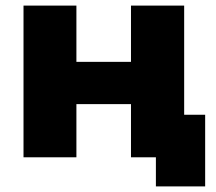

<svg xmlns="http://www.w3.org/2000/svg" viewBox="-20 -562 772 686"><path d="M713 -152V104H537V0H448V-190H253V0H64V-542H253V-341H448V-542H638V-152Z"/></svg>

Font: CMG Sans ExtraBold
Style: Regular
Weight: 800
Designer: Julieta Ulanovsky
Foundry: Julieta Ulanovsky
Version: Version 7.200